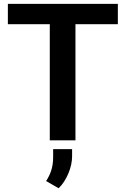

<svg xmlns="http://www.w3.org/2000/svg" viewBox="-20 -731 655 1000"><path d="M21 -710.9V-605H239.3V0H373V-605H593.8V-710.9ZM256.8 45.9V87.4C256.8 139.6 243.2 176.3 220.2 211.9L285.2 249.5C306.2 229.5 322.8 203.6 335.9 172.9C349.1 141.6 355.5 111.3 355.5 82V45.9Z"/></svg>

Font: Vazirmatn SemiBold
Style: Regular
Weight: 600
Designer: Saber Rastikerdar
Foundry: Saber Rastikerdar
Version: Version 33.003